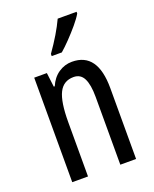

<svg xmlns="http://www.w3.org/2000/svg" viewBox="-143 -847 742 927"><g transform="rotate(-20 228.0 -383.0)"><path d="M262 -547Q393 -547 393 -364V0H312V-348Q312 -411 296 -443Q280 -475 244 -475Q192 -475 169 -429Q146 -383 146 -279V0H65V-537H130L139 -464H144Q161 -504 192.5 -525.5Q224 -547 262 -547ZM366 -757Q354 -736 330 -707.5Q306 -679 279.5 -651.5Q253 -624 232 -606H180V-617Q238 -699 269 -766H366Z"/></g></svg>

Font: Noto Sans Lao UI ExtCond
Style: Regular
Weight: 400
Width: 2
Designer: Monotype Design Team
Foundry: Monotype Imaging Inc.
Version: Version 2.000; ttfautohint (v1.8.4.7-5d5b)